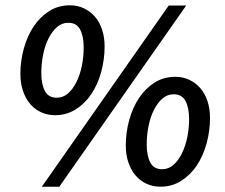

<svg xmlns="http://www.w3.org/2000/svg" viewBox="-20 -693 850 725"><path d="M586 12Q557 12 532.5 0.5Q508 -11 491 -31.5Q474 -52 464.5 -80.5Q455 -109 455 -144Q455 -193 468 -240Q481 -287 505 -323Q529 -359 563.5 -381Q598 -403 642 -403Q671 -403 695 -391.5Q719 -380 736.5 -360Q754 -340 763.5 -311Q773 -282 773 -248Q773 -198 760 -151Q747 -104 723 -68Q699 -32 664 -10Q629 12 586 12ZM592 -54Q616 -54 634.5 -70Q653 -86 666.5 -113Q680 -140 687 -174Q694 -208 694 -244Q694 -286 680.5 -311.5Q667 -337 636 -337Q612 -337 593.5 -321Q575 -305 561.5 -278.5Q548 -252 541 -217.5Q534 -183 534 -147Q534 -105 547.5 -79.5Q561 -54 592 -54ZM188 -258Q159 -258 134.5 -269.5Q110 -281 93 -301.5Q76 -322 66.5 -350.5Q57 -379 57 -414Q57 -463 70 -510Q83 -557 107 -593Q131 -629 165.5 -651Q200 -673 244 -673Q273 -673 297 -661.5Q321 -650 338.5 -630Q356 -610 365.5 -581Q375 -552 375 -518Q375 -468 362 -421Q349 -374 325 -338Q301 -302 266 -280Q231 -258 188 -258ZM194 -324Q218 -324 236.5 -340Q255 -356 268.5 -383Q282 -410 289 -444Q296 -478 296 -514Q296 -556 282.5 -581.5Q269 -607 238 -607Q214 -607 195.5 -591Q177 -575 163.5 -548.5Q150 -522 143 -487.5Q136 -453 136 -417Q136 -375 149.5 -349.5Q163 -324 194 -324ZM138 12 617 -672H683L204 12Z"/></svg>

Font: TypoPRO Source Sans Pro
Style: Italic
Weight: 600
Italic angle: -11°
Designer: Paul D. Hunt
Foundry: Adobe Systems Incorporated
Version: Version 1.075;PS 2.000;hotconv 1.0.86;makeotf.lib2.5.63406